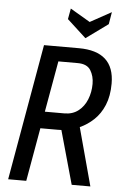

<svg xmlns="http://www.w3.org/2000/svg" viewBox="-60 -940 632 983"><g transform="rotate(5 256.0 -449.0)"><path d="M20 0 143 -700H322Q505 -700 505 -534Q505 -470 485.5 -423.2Q466 -376.5 433.2 -345.8Q400.5 -315 362 -298L442.5 0H346.5L269.5 -275Q259.5 -274.5 250 -274.5H161.5L113 0ZM323 -623.5H223.5L177 -361H277.5Q319.5 -361 348.8 -383.8Q378 -406.5 393 -443.8Q408 -481 408 -524Q408 -564 389.5 -593.8Q371 -623.5 323 -623.5ZM351 -754 253.5 -843.5 263.5 -898.5 365.5 -838.5 474.5 -898.5 464 -836Z"/></g></svg>

Font: Cabin Condensed
Style: Italic
Weight: 400
Width: 3
Italic angle: -10°
Designer: Pablo Impallari
Foundry: Pablo Impallari. http://www.impallari.com Igino Marini. http://www.ikern.com
Version: Version 3.001; ttfautohint (v1.8.3)